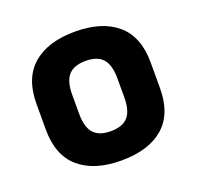

<svg xmlns="http://www.w3.org/2000/svg" viewBox="-98 -611 745 727"><g transform="rotate(-20 274.5 -247.5)"><path d="M274 12Q165 12 104.5 -40Q44 -92 44 -196V-299Q44 -403 104.5 -455Q165 -507 274 -507Q383 -507 443.5 -455Q504 -403 504 -299V-196Q504 -92 444 -40Q384 12 274 12ZM274 -106Q321 -106 343 -130.5Q365 -155 365 -209V-286Q365 -340 343 -364.5Q321 -389 274 -389Q227 -389 205 -364.5Q183 -340 183 -286V-209Q183 -155 205 -130.5Q227 -106 274 -106Z"/></g></svg>

Font: Sofia Sans ExtraBold
Style: Regular
Weight: 800
Designer: Botio Nikoltchev, Ani Petrova
Foundry: lettersoup
Version: Version 4.101; ttfautohint (v1.8.4.7-5d5b)